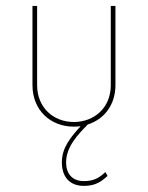

<svg xmlns="http://www.w3.org/2000/svg" viewBox="-20 -417 497 644"><path d="M367.2 -131.3V-397H351.6V-131.3C351.6 -55.2 295.9 -7.8 227.5 -7.8C160.2 -7.8 104.5 -55.2 104.5 -131.3V-397H88.9V-131.3C88.9 -46.4 150.4 7.8 227.5 7.8C235.4 7.8 242.7 7.3 250.5 6.3C217.8 42.5 187.5 77.1 187.5 127.9C187.5 175.3 212.9 206.5 261.2 206.5C296.4 206.5 316.9 195.3 340.8 172.9L333.5 160.2C311 181.2 293 190.4 261.2 190.4C221.7 190.4 201.7 165 201.7 127.9C201.7 74.2 242.7 33.2 274.4 0.5C328.6 -16.6 367.2 -64.5 367.2 -131.3Z"/></svg>

Font: Now Thin
Style: Regular
Weight: 100
Designer: Alfredo Marco Pradil
Foundry: Alfredo Marco Pradil
Version: Version 1.200;hotconv 1.0.109;makeotfexe 2.5.65596